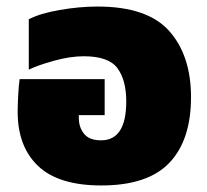

<svg xmlns="http://www.w3.org/2000/svg" viewBox="-20 -552 633 587"><path d="M290 15Q432 15 498 -54.5Q564 -124 564 -255Q564 -382 497.5 -457Q431 -532 278 -532Q223 -532 162.5 -521.5Q102 -511 68 -493V-339Q94 -352 144 -366Q194 -380 236 -380Q312 -380 339 -343.5Q366 -307 366 -242Q366 -123 289 -123Q253 -123 237 -143Q221 -163 221 -191V-200H300V-310H40Q37 -290 35.5 -258.5Q34 -227 34 -210Q34 -104 96.5 -44.5Q159 15 290 15Z"/></svg>

Font: Noto Sans Thai UI Black
Style: Regular
Weight: 900
Designer: Monotype Design Team
Foundry: Monotype Imaging Inc.
Version: Version 1.901